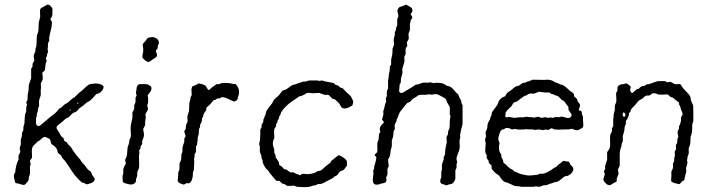

<svg xmlns="http://www.w3.org/2000/svg" viewBox="-20 -787 3029 819"><path d="M68.8 -192.9Q74.2 -203.6 74.2 -222.2L79.1 -230Q80.1 -232.9 79.6 -240.2Q79.1 -247.6 84 -258.8Q85 -265.6 85.4 -281.7Q85.9 -297.9 88.9 -303.7Q91.8 -309.1 91.8 -314.5V-329.1L95.2 -340.8L91.8 -350.1L97.2 -360.8Q98.1 -363.3 97.7 -371.1Q97.2 -378.9 99.6 -390.1Q102.1 -401.4 102.1 -407.2L103 -424.8L112.8 -453.1V-493.2L118.2 -502Q119.1 -503.9 118.7 -509.8Q118.2 -517.1 123 -522Q127.9 -526.9 125 -538.6Q122.1 -550.3 127 -559.1Q131.8 -567.9 131.3 -572.8Q130.4 -580.1 133.3 -585Q136.2 -589.8 136.2 -612.3Q136.2 -635.3 139.6 -642.1Q145 -653.3 144.5 -670.4Q144 -688 147.5 -699.2Q150.9 -710.9 151.4 -714.8Q151.9 -718.8 150.9 -731.4Q149.9 -744.1 151.9 -748.5Q154.3 -752.9 162.1 -756.3Q169.9 -759.8 173.3 -762.7Q185.5 -772.5 195.3 -761.7Q205.1 -751.5 204.1 -745.6Q203.1 -739.3 203.6 -729Q204.1 -718.8 195.8 -707Q194.3 -702.6 199.2 -697.8Q204.1 -692.9 198.7 -667Q193.4 -641.6 192.4 -639.6Q191.4 -637.7 191.4 -634.8Q190.9 -631.8 190.4 -629.4Q189.9 -627 189.5 -625Q189 -623 189.9 -619.6Q190.9 -616.2 190.4 -614.3Q189.9 -612.3 188 -608.4Q186 -605 185.1 -603.5Q184.1 -602.1 184.6 -595.2Q185.1 -588.4 183.6 -582.5Q182.1 -576.7 184.1 -571.8Q186 -566.4 183.1 -560.5Q180.2 -555.2 180.2 -552.7V-548.3L175.8 -539.1L179.2 -526.4L174.8 -516.1Q173.8 -511.7 173.3 -502.9Q172.9 -494.1 171.9 -490.2Q170.9 -486.3 168.5 -484.4Q166 -481.9 163.1 -479.5Q160.2 -477.1 160.2 -474.1L162.1 -462.9V-448.2Q162.1 -446.8 153.8 -430.2Q155.3 -416 154.8 -411.1Q153.8 -406.2 153.8 -403.8V-380.9Q152.8 -377 151.4 -373.5Q149.9 -370.1 148.9 -366.2Q147.9 -362.3 147 -359.4Q146 -356.4 146.5 -348.6Q147 -341.3 147 -337.9Q142.1 -323.2 142.1 -319.8L141.1 -313L137.2 -299.8Q136.2 -298.8 137.2 -296.9V-293L133.8 -283.2V-267.1Q133.8 -258.3 134.8 -255.9Q141.6 -243.7 153.8 -253.9Q158.2 -256.8 177.7 -273.9Q197.3 -291 206.1 -296.9Q214.8 -302.7 222.7 -311.5Q230.5 -320.3 231.9 -322.8Q233.9 -325.2 241.2 -328.1Q256.3 -343.3 260.7 -344.7Q268.1 -347.2 277.8 -356.9Q287.1 -366.2 292 -368.7Q296.9 -371.1 298.8 -373Q300.8 -375 306.6 -380.4Q312.5 -385.7 314.9 -388.7Q317.9 -392.1 322.3 -395Q326.7 -397.5 338.9 -409.2Q351.1 -420.9 357.9 -425.3Q364.7 -429.7 385.7 -430.7Q406.7 -431.6 418.9 -421.9Q424.8 -417 418.5 -405.3Q412.1 -393.6 399.9 -388.2Q398.9 -387.2 395.5 -387.2Q392.1 -387.7 389.2 -383.8Q378.4 -371.1 376 -369.1Q373 -367.2 369.1 -362.3Q364.7 -356.9 356.9 -353.5Q349.1 -350.1 343.3 -344.2Q334.5 -335.4 326.2 -330.6Q317.9 -325.7 314 -319.8Q310.1 -314 307.1 -313Q305.7 -309.6 301.8 -309.1Q297.9 -308.1 293.9 -306.2Q290 -303.7 287.6 -301.8Q285.2 -299.8 279.3 -293.5Q270 -283.2 264.2 -283.2Q258.8 -280.3 252 -273.4Q245.1 -266.6 233.4 -257.8Q221.7 -249.5 221.2 -243.7Q221.2 -237.3 227.1 -229.5Q232.9 -221.7 236.3 -214.8Q239.3 -208 241.2 -206.1Q243.2 -204.1 244.6 -202.6Q246.1 -201.2 248 -200.2Q252 -198.2 252 -193.4Q252 -184.6 265.1 -180.2Q266.6 -174.8 273.9 -168Q282.2 -161.1 285.2 -155.3Q288.1 -149.4 298.3 -135.3Q308.6 -121.1 316.4 -112.8Q324.2 -105 324.7 -102.1Q325.2 -99.1 332 -92.3Q338.9 -85.4 341.8 -81.5Q344.7 -77.6 350.1 -70.3Q355 -63 361.8 -58.6Q368.7 -54.2 369.6 -51.3Q370.1 -47.9 371.1 -44.9Q372.1 -42 377.9 -34.2Q383.8 -26.4 383.8 -25.9Q385.7 -12.7 369.1 -6.3Q352.5 0 349.6 -1Q346.2 -2 343.3 -3.9Q336.9 -7.8 333 -7.8Q329.1 -7.8 325.7 -11.7Q322.3 -15.6 313.5 -23.4Q298.3 -38.6 280.3 -66.9Q258.8 -100.6 251.5 -106.9Q244.1 -113.3 243.2 -118.7Q241.7 -124 235.4 -128.4Q229 -132.8 227.1 -134.8Q226.1 -136.7 225.1 -142.6Q224.1 -148.4 221.2 -153.3Q214.4 -163.6 202.6 -170.4Q197.8 -173.3 196.8 -180.2Q195.8 -187 193.8 -191.4Q191.9 -195.8 172.9 -203.1Q165 -203.1 156.2 -194.3Q147.5 -185.5 143.1 -185.1Q141.1 -183.1 138.2 -180.7Q135.3 -178.2 132.8 -175.8Q130.9 -172.9 127 -169.9Q112.8 -159.2 116.2 -130.9Q117.2 -123 116.2 -113.8L107.9 -101.1L110.8 -85.9L107.9 -77.1V-46.9Q107.9 -43.9 105.5 -38.6Q102.1 -30.8 102.5 -23.9Q103 -17.6 95.2 -8.8Q87.9 0 84 1.5Q80.1 2.9 68.4 -1Q56.6 -4.9 52.2 -4.9Q47.4 -4.9 43.9 -9.8L43 -17.1Q35.2 -38.6 43.5 -49.8Q45.9 -53.2 45.9 -57.1V-63Q50.3 -87.9 54.2 -95.7Q58.1 -103 59.1 -106V-123L66.9 -139.2L64 -152.8Q64 -156.2 68.8 -170.9ZM280.8 -320.8Q276.9 -319.8 276.9 -317.4Q276.9 -314.9 278.8 -314.9Q280.8 -314.9 280.8 -316.9Q280.8 -318.8 280.8 -320.8ZM312 -350.1Q307.1 -345.2 310.1 -345.2Q312 -343.3 314 -346.2Q315.9 -349.1 312 -350.1Z M588.9 -428.2Q609.4 -428.7 612.3 -425.8Q615.2 -422.9 619.6 -421.4Q625 -419.9 626 -411.1Q627 -402.3 618.2 -391.6Q609.4 -380.9 609.9 -379.9L611.8 -368.2V-350.1L607.9 -336.9Q607.9 -335.9 610.4 -328.1Q612.8 -320.3 606.9 -311.5Q601.1 -302.7 600.6 -299.8Q600.1 -296.9 601.1 -292.5Q602.1 -288.1 602.1 -287.1Q602.1 -286.1 599.1 -266.1V-252.9L590.8 -236.8Q590.8 -231.9 593.3 -220.7Q595.7 -209.5 591.3 -198.2Q586.9 -187 586.4 -184.6Q585.9 -182.1 586.4 -177.7Q586.9 -173.8 585.9 -171.9Q585 -169.9 582.5 -167Q580.1 -164.1 579.6 -159.7Q579.1 -155.3 578.6 -152.8Q578.1 -150.4 575.7 -148.4Q573.7 -146 573.2 -145Q572.8 -144 573.7 -141.1Q574.7 -138.2 574.7 -137.2L572.8 -122.1L573.7 -85Q573.7 -67.4 569.3 -61.5Q564.9 -55.7 565.4 -45.4Q566.4 -35.6 560.1 -22.9Q560.1 -18.1 560.1 -13.2Q550.8 3.9 529.8 -1Q508.8 -5.9 505.9 -8.8Q502.9 -11.7 502.9 -24.9V-39.1Q505.9 -42 505.9 -49.3V-64.9Q508.8 -77.6 517.1 -88.9L513.7 -105Q514.6 -107.9 518.6 -116.2Q522.5 -124.5 522.9 -140.6Q522.9 -156.7 527.3 -167Q531.7 -177.2 531.7 -189Q537.1 -200.2 538.1 -204.1Q539.1 -208 537.6 -226.6Q536.1 -245.1 540 -262.2Q543.9 -279.8 544.9 -285.2V-308.1Q553.7 -321.3 552.7 -329.1Q551.8 -336.9 552.7 -338.9Q553.7 -340.8 558.1 -351.1V-370.1L563 -379.9L560.1 -388.2L561 -399.9Q562 -400.9 562 -401.9Q561.5 -423.3 574.7 -428.2ZM647 -562Q649.9 -556.2 649.9 -553.2Q649.9 -549.8 648.4 -546.9Q647 -543.9 645.5 -543Q644 -542 640.1 -539.1Q636.2 -536.1 634.8 -536.1Q619.6 -523.9 614.3 -522.9Q608.9 -522 600.1 -528.8Q591.3 -535.6 588.4 -540.5Q585.4 -545.4 590.8 -564.9V-581.1Q587.9 -594.2 588.9 -597.7Q589.8 -601.1 595.7 -606.9Q601.6 -612.3 604 -617.2Q606.9 -622.1 609.4 -624Q611.3 -626 621.1 -627.9Q630.9 -629.9 637.7 -627.9Q658.7 -621.1 657.7 -602.1Q652.8 -592.8 652.8 -586.9Q652.8 -581.1 651.9 -579.6Q650.9 -578.1 648.4 -575.7Q646 -573.2 645 -570.3Q644 -567.4 647 -562Z M980 -428.7Q983.9 -429.2 984.9 -428.2Q1008.8 -404.3 994.6 -371.1Q993.7 -369.1 993.7 -366.2Q993.7 -363.3 990.7 -359.9Q989.7 -359.9 988.3 -358.4Q986.8 -356.9 984.4 -356Q981.9 -355 980 -354Q978 -353 956.1 -363.8Q934.6 -374.5 924.8 -372.1L916 -367.2Q915 -366.2 910.6 -367.2Q906.2 -368.2 898.9 -360.8H895Q890.6 -360.8 883.8 -351.1Q877 -341.3 868.7 -335Q859.9 -328.6 859.9 -325.2V-319.3Q859.9 -316.4 854.5 -309.6Q849.1 -302.7 847.7 -296.9Q846.7 -291 846.2 -289.6Q845.7 -288.1 843.8 -285.6Q841.8 -283.2 841.8 -280.8L840.8 -270Q840.8 -267.1 837.9 -262.7Q835 -257.8 834 -255.9Q833 -253.9 833.5 -251Q834.5 -245.1 831.5 -241.7Q828.6 -238.3 828.6 -232.9L827.6 -214.8L823.7 -201.2Q822.8 -198.2 823.2 -193.4Q823.7 -188.5 822.3 -182.6Q820.8 -177.7 820.8 -173.8Q820.8 -169.9 820.3 -168.5Q819.8 -167 817.9 -165Q815.9 -163.1 815.9 -161.1V-139.2L810.5 -128.9Q809.6 -127 810.1 -123Q810.5 -119.1 809.1 -115.2Q807.6 -111.3 807.6 -109.9L808.6 -97.2L807.6 -74.2Q807.6 -61 805.7 -57.1L803.7 -55.2Q802.7 -52.7 802.7 -42Q802.7 -31.2 798.3 -19.5Q793.9 -7.8 784.7 -4.9Q783.7 -3.9 781.2 -5.4Q777.3 -7.8 771 -2.9Q764.6 2 758.3 -1Q751.5 -3.9 748.5 -4.9Q745.6 -5.9 744.6 -6.8Q743.7 -7.8 742.2 -8.8Q740.7 -9.8 739.7 -11.7Q738.8 -13.7 737.8 -16.1Q737.8 -17.6 739.3 -30.3Q740.7 -43 740.2 -47.4Q739.7 -51.8 743.2 -58.6Q746.6 -64.9 745.6 -76.7Q744.6 -88.4 748.5 -96.2Q752.9 -104 752.9 -107.9L753.9 -128.9L757.8 -138.2Q758.8 -141.1 758.3 -148.4Q757.8 -156.2 758.8 -159.2Q759.8 -162.1 760.7 -166Q761.7 -169.9 763.2 -173.8Q764.6 -177.7 765.6 -180.7Q766.6 -183.6 766.1 -188.5Q765.6 -193.8 766.6 -196.8L772 -206.1L765.6 -227.1Q767.1 -229 770 -232.9Q772.9 -236.8 772.9 -245.6Q772.9 -254.4 775.9 -259.3Q778.8 -264.2 779.8 -266.6Q780.8 -269 779.8 -278.8Q778.8 -288.6 779.8 -293L783.7 -305.2Q786.6 -311 786.6 -319.8L787.6 -347.2L792 -363.8Q793 -365.2 792.5 -368.2Q792 -371.1 793 -372.1L797.9 -381.8Q797.9 -385.7 796.9 -398.4Q795.9 -411.1 800.8 -418.9L814 -423.8L827.6 -431.2Q828.6 -431.2 840.8 -428.2Q853 -424.8 856 -421.9Q858.9 -418.9 862.8 -411.6Q866.7 -404.3 869.6 -403.3Q872.6 -402.3 877.4 -408.2Q882.3 -413.1 882.8 -413.1L903.8 -428.2Q909.7 -428.2 916 -428.2Q919.9 -430.2 921.9 -431.6Q924.3 -433.1 941.9 -433.1Q959.5 -433.1 967.3 -430.7Q975.1 -428.2 980 -428.7Z M1103.5 -276.9Q1108.4 -286.6 1108.4 -289.1L1113.3 -299.3Q1113.8 -309.6 1116.7 -314Q1119.6 -318.4 1123.5 -324.2Q1127.4 -330.1 1132.8 -336.4Q1138.2 -342.8 1140.1 -345.7Q1142.1 -348.6 1145.5 -355.5Q1148.4 -361.8 1150.9 -363.8Q1153.3 -365.2 1155.8 -368.2Q1158.2 -371.1 1162.1 -373.5Q1166 -376 1173.3 -385.3Q1180.7 -394 1181.6 -396Q1182.6 -397.9 1184.1 -399.4Q1185.5 -400.9 1189 -401.9Q1192.4 -402.8 1196.3 -403.8Q1201.2 -405.3 1214.4 -415.5Q1227.5 -425.8 1234.9 -425.8L1273.4 -439H1279.8Q1286.1 -439 1290 -441.4Q1294.4 -443.8 1304.7 -443.8H1333.5Q1342.8 -440.9 1346.7 -442.4Q1350.6 -443.8 1353.5 -443.8L1370.6 -439L1402.3 -433.1Q1404.3 -433.1 1406.2 -430.2Q1411.1 -422.9 1421.4 -422.9Q1430.7 -413.1 1435.5 -412.1Q1440.4 -411.1 1441.4 -410.6Q1442.9 -410.2 1450.2 -401.4Q1457.5 -393.1 1467.8 -384.8Q1478 -376.5 1479.5 -370.1L1482.4 -363.8Q1488.3 -356 1486.3 -347.7Q1484.4 -339.4 1482.4 -336.9Q1442.4 -311.5 1432.1 -336.4Q1428.2 -345.7 1421.9 -351.1Q1415.5 -356 1407.7 -363.8Q1398.4 -363.3 1391.6 -372.1Q1384.3 -380.9 1381.3 -381.8Q1378.4 -382.8 1373.5 -382.3Q1368.7 -381.8 1365.7 -382.3Q1362.8 -382.8 1355 -385.7Q1347.2 -388.7 1343.3 -390.1Q1338.4 -391.1 1328.6 -390.1Q1318.8 -389.2 1314.5 -389.2L1296.4 -391.1Q1293.5 -391.1 1287.6 -390.1L1279.3 -383.8Q1278.3 -382.8 1276.4 -382.8L1264.2 -377H1258.3Q1256.3 -376 1226.1 -355Q1195.8 -334 1179.7 -309.1Q1179.2 -306.6 1177.2 -301.8Q1175.3 -296.9 1175.3 -295.9Q1170.4 -291 1170.4 -287.6V-283.2L1163.6 -271L1162.6 -264.2Q1157.7 -259.8 1157.7 -254.9V-249Q1156.7 -247.1 1153.8 -242.7Q1150.9 -238.3 1149.9 -234.4Q1148.4 -230.5 1149.4 -217.3Q1150.4 -203.6 1150.4 -199.2Q1140.6 -179.7 1145.5 -163.1Q1145.5 -161.1 1147.5 -156.7Q1149.4 -152.3 1149.9 -150.4Q1150.4 -148.4 1149.9 -142.6Q1149.4 -137.2 1150.4 -134.8L1155.3 -125Q1155.3 -121.1 1155.3 -117.2Q1170.4 -94.7 1170.4 -92.3V-86.9Q1170.4 -82.5 1176.8 -79.6Q1183.1 -76.7 1186.5 -71.8Q1190.4 -66.9 1192.4 -64.9H1196.3Q1201.2 -64.9 1207.5 -59.6Q1213.9 -54.2 1219.2 -51.8Q1225.1 -51.8 1231.4 -51.8L1247.1 -43.9Q1253.4 -43.9 1257.3 -40Q1264.6 -40 1264.6 -43.9Q1268.6 -44.9 1274.4 -45.9L1291.5 -43.9Q1323.7 -46.4 1334.5 -57.1Q1347.7 -57.1 1356.4 -65.9Q1365.2 -74.7 1376.5 -83.5Q1387.7 -92.3 1388.7 -91.8Q1389.6 -93.8 1391.1 -96.7Q1392.6 -99.6 1393.6 -101.1Q1394.5 -102.1 1397 -103.5Q1398.9 -104.5 1407.7 -112.3Q1416.5 -120.1 1417.5 -120.1Q1418.5 -120.1 1419.9 -122.1Q1421.4 -124 1425.3 -124.5Q1429.2 -125 1442.9 -116.2Q1456.5 -107.4 1459.5 -99.1Q1460.4 -98.6 1460 -91.8Q1459.5 -85 1459.5 -79.1Q1453.1 -72.8 1450.2 -67.4Q1446.8 -61.5 1438 -59.1Q1429.2 -56.2 1424.3 -47.9Q1419.4 -39.6 1412.6 -36.1H1409.7Q1407.7 -34.2 1404.8 -32.2Q1401.9 -30.3 1399.9 -27.8Q1397.5 -25.4 1384.3 -19.5Q1371.6 -13.2 1361.3 -7.3Q1351.1 -1.5 1344.2 -2.4Q1337.4 -2.9 1330.1 1Q1323.2 4.9 1314.5 4.9Q1299.3 12.2 1273.9 11.2Q1248.5 9.8 1246.6 9.8L1234.4 4.9Q1231.4 4.9 1218.8 5.9Q1206.1 6.8 1203.1 4.9Q1200.2 2.9 1198.2 1.5Q1196.3 0 1194.8 -1Q1193.4 -2 1192.4 -2.4Q1191.4 -2.9 1188.5 -2.9Q1185.5 -2.9 1184.1 -3.9Q1182.6 -4.9 1178.7 -8.8Q1175.3 -12.7 1172.4 -14.6Q1169.4 -16.6 1165 -15.6Q1160.6 -15.1 1158.7 -16.1Q1156.7 -17.1 1149.9 -25.9Q1143.1 -34.7 1136.7 -41.5Q1130.4 -47.9 1128.4 -52.7Q1126 -58.6 1119.6 -63.5Q1113.3 -67.9 1106.9 -80.1Q1100.6 -92.8 1100.6 -95.7V-100.1Q1100.6 -103 1095.7 -112.8V-120.1L1088.4 -139.2V-163.1Q1085.4 -168.9 1085.4 -173.8L1089.4 -189.9V-197.3L1090.3 -214.8V-234.9L1095.7 -243.2V-249Q1095.7 -254.9 1097.2 -256.8Q1098.6 -258.8 1099.6 -260.7Q1100.6 -262.7 1101.6 -264.2Q1103.5 -268.1 1103.5 -272.5Z M1622.1 -340.8 1627.4 -354 1625.5 -367.2 1630.4 -377Q1630.4 -380.9 1629.9 -389.6Q1629.4 -398.9 1632.3 -403.3Q1635.3 -407.7 1635.3 -410.2V-444.8Q1638.2 -457.5 1638.2 -461.9Q1638.2 -466.8 1638.7 -468.8Q1639.2 -470.7 1639.6 -474.6Q1640.1 -478 1641.6 -482.9Q1643.1 -487.8 1642.6 -495.6Q1642.1 -503.9 1645 -506.8Q1648.4 -509.8 1648.4 -512.2V-532.2Q1654.3 -555.7 1654.3 -565.9V-579.1L1661.1 -596.2L1659.2 -616.2Q1659.2 -621.1 1664.1 -638.2Q1664.1 -643.6 1664.1 -648.9L1669.4 -661.1V-665.5Q1669.4 -669.9 1671.9 -673.8Q1674.3 -677.7 1674.3 -679.2V-705.1L1679.2 -715.8Q1680.2 -720.7 1677.2 -730.5Q1674.3 -740.2 1675.3 -743.2Q1680.2 -756.3 1688.5 -758.8H1691.9L1711.4 -767.1Q1713.9 -767.1 1716.8 -765.1Q1719.2 -763.2 1720.2 -762.7Q1738.3 -753.9 1738.3 -748.5L1739.3 -738.8L1731.4 -726.1Q1731.4 -725.1 1735.4 -720.2Q1741.2 -712.9 1735.8 -706.1Q1730.5 -699.7 1731 -695.8Q1731.4 -691.9 1730 -689.9Q1728.5 -688 1728.5 -682.1V-659.2L1723.1 -645Q1722.2 -640.6 1723.1 -631.8Q1724.1 -623 1723.1 -620.1L1715.3 -606L1717.3 -592.8Q1717.3 -589.8 1713.4 -585.4Q1709.5 -581.1 1710 -570.8Q1710.4 -561 1710.4 -558.1Q1710.4 -554.7 1708 -551.8Q1703.6 -546.4 1705.1 -535.2Q1706.5 -523.9 1700.7 -508.8Q1694.8 -493.7 1696.3 -485.4Q1698.2 -477.5 1694.3 -465.8Q1690.4 -454.1 1690.4 -452.1L1689.5 -435.1Q1689.5 -433.1 1686.5 -429.7Q1683.6 -426.3 1684.1 -418.5Q1684.1 -410.2 1682.6 -402.8Q1681.2 -395.5 1687.5 -391.6Q1693.4 -388.2 1702.1 -394Q1710.9 -399.9 1721.7 -405.8Q1731.9 -411.6 1737.3 -415L1753.4 -425.8Q1763.2 -425.8 1773.4 -430.7Q1783.7 -435.5 1793 -434.6Q1802.2 -434.1 1804.2 -434.1L1815.9 -436L1830.1 -432.1L1839.8 -434.1Q1868.2 -433.6 1876 -427.7Q1885.7 -419.9 1895.5 -418.9Q1905.3 -418 1926.3 -391.1Q1927.2 -390.1 1930.7 -388.2Q1934.1 -386.2 1937 -377.9Q1940.4 -370.1 1940.9 -368.7Q1941.4 -367.2 1943.8 -363.3Q1946.3 -359.4 1947.3 -357.4Q1948.2 -356 1947.8 -352.5Q1947.3 -349.1 1949.7 -344.7Q1952.1 -339.8 1953.1 -337.9V-256.8Q1945.8 -234.4 1942.4 -210L1943.4 -200.2L1940.4 -189.9Q1939.5 -185.1 1940.9 -168.5Q1942.4 -151.9 1934.6 -134.8Q1927.2 -117.7 1927.2 -108.9L1930.2 -94.2L1927.2 -86.9Q1927.2 -85 1927.7 -78.1Q1928.2 -71.3 1925.3 -66.4Q1922.4 -61.5 1922.4 -59.1V-25.9Q1922.4 -21 1917.5 -13.2Q1913.1 -5.9 1909.2 -3.9Q1905.3 -2 1900.9 -1.5Q1896.5 -1 1894.5 0L1883.3 3.9Q1875.5 0 1870.1 -1Q1855 -3.9 1858.4 -21Q1862.3 -28.8 1862.3 -32.2V-55.2Q1865.2 -57.6 1865.2 -71.3V-85.9L1872.1 -105Q1873 -106.9 1872.6 -111.8Q1872.1 -116.7 1873.5 -119.1L1878.4 -127.9Q1878.4 -146.5 1881.3 -159.7Q1884.3 -172.4 1885.3 -177.2Q1886.2 -182.1 1885.3 -189.9Q1884.3 -197.8 1884.3 -202.1L1891.1 -214.8V-224.1Q1890.6 -226.6 1894.5 -233.4Q1898.4 -240.2 1898.4 -252.9V-270L1901.4 -292Q1901.4 -295.9 1898.4 -298.8Q1898.4 -303.7 1898.9 -314.9Q1899.4 -326.2 1898.4 -329.6Q1897.5 -333 1891.6 -342.8Q1885.7 -352.5 1884.8 -356.9Q1883.3 -361.8 1881.8 -364.3Q1880.4 -366.7 1860.8 -377.4Q1841.3 -388.2 1832.5 -385.3Q1824.2 -382.8 1822.3 -382.8L1812.5 -384.8L1795.4 -382.8Q1770.5 -382.8 1767.6 -381.8Q1764.6 -380.9 1759.8 -377Q1754.9 -373 1748 -369.6Q1741.2 -366.2 1739.3 -364.3Q1737.3 -362.3 1733.9 -357.9Q1730.5 -354 1728.5 -352.1Q1727.5 -352.1 1725.6 -351.1Q1723.6 -350.1 1719.2 -348.6Q1715.3 -347.2 1704.6 -333Q1694.3 -318.8 1689.5 -314Q1684.6 -309.1 1680.7 -296.9Q1676.3 -284.2 1674.3 -281.7Q1671.4 -277.8 1671.4 -273.4V-270Q1670.4 -268.1 1668 -264.2Q1665 -259.8 1664.1 -256.8Q1663.1 -253.9 1663.6 -247.1Q1664.1 -240.2 1664.1 -236.8L1659.2 -227.1Q1658.2 -223.1 1657.7 -212.9Q1657.2 -202.6 1654.3 -196.3Q1651.4 -189.9 1651.4 -188V-163.1Q1645.5 -146 1645 -133.8Q1644.5 -121.6 1639.6 -114.7Q1635.3 -107.9 1635.3 -105L1638.2 -78.1L1633.3 -67.9Q1632.3 -64 1632.8 -55.2Q1633.3 -46.4 1632.3 -42L1627.4 -30.8Q1627.4 -26.9 1628.4 -21.5Q1629.4 -16.1 1624.5 -8.8Q1616.7 -4.9 1609.4 -4.9Q1575.2 9.3 1570.8 -12.2Q1569.3 -19 1571.3 -33.2L1573.2 -46.9L1572.3 -56.2Q1572.3 -62 1576.2 -69.8Q1576.2 -73.7 1576.2 -77.1Q1587.9 -113.8 1584.5 -117.2Q1584.5 -118.2 1580.1 -122.1Q1575.7 -126 1582 -130.9Q1588.4 -135.7 1589.4 -140.6Q1590.3 -145.5 1589.4 -161.6Q1588.4 -178.2 1591.8 -183.6Q1595.2 -189 1595.7 -200.2Q1596.2 -211.4 1596.7 -214.4Q1597.2 -217.3 1602.5 -224.1Q1602.5 -226.1 1600.1 -233.9Q1597.7 -241.7 1610.4 -257.8Q1613.3 -257.8 1617.2 -265.1Q1617.2 -268.1 1613.8 -271.5Q1610.4 -274.9 1609.4 -276.9L1615.2 -297.9Q1616.2 -299.8 1615.2 -304.7Q1614.3 -309.6 1615.2 -313.5L1618.7 -325.2Q1622.1 -336.9 1622.1 -340.8Z M2228 -439Q2235.4 -439 2251 -446.8H2267.1Q2289.1 -446.8 2295.9 -446.3Q2302.7 -445.8 2310.5 -446.8Q2318.4 -447.8 2326.2 -445.8Q2333 -443.8 2334 -443.8L2352.1 -434.1H2355L2373 -425.8H2376.5Q2383.3 -425.8 2414.1 -397Q2428.7 -389.6 2428.7 -381.8V-376Q2430.7 -374 2436 -370.1Q2441.4 -366.2 2442.4 -360.8Q2443.4 -354 2450.2 -346.7Q2457.5 -339.4 2451.7 -327.1Q2445.8 -314.9 2454.1 -314.9H2456.1Q2461.9 -313 2461.9 -305.2Q2461.9 -297.4 2466.8 -290V-274.9Q2466.8 -273.4 2467.8 -261.7Q2468.8 -250 2467.3 -246.6Q2465.8 -243.2 2464.8 -242.2Q2463.9 -241.2 2461.4 -240.2Q2459 -239.3 2451.2 -234.4Q2443.4 -229.5 2433.1 -232.9L2418 -237.8L2407.7 -234.9Q2397.9 -234.9 2388.7 -234.9L2359.4 -233.9Q2352.1 -233.9 2345.7 -234.9L2333 -240.2L2318.8 -232.9Q2316.9 -231.9 2313.5 -233.4Q2310.1 -234.9 2309.1 -234.9L2295.9 -231.9L2277.3 -234.9L2261.7 -232.9L2252 -234.9H2230L2225.1 -236.8L2218.8 -234.9Q2209 -234.9 2198.7 -234.4Q2188.5 -233.9 2182.1 -235.8Q2175.8 -237.8 2173.3 -236.8Q2168.5 -234.9 2164.1 -234.9Q2159.7 -234.9 2152.8 -240.2Q2138.2 -242.7 2134.8 -239.3Q2129.9 -234.9 2126.5 -234.9H2123Q2117.2 -231.9 2113.8 -225.1Q2104 -201.2 2106 -189.9L2110.8 -176.8Q2104 -147 2116.2 -130.9Q2118.7 -127.4 2118.7 -122.6V-118.2Q2120.6 -112.8 2123.5 -107.9Q2127 -103 2126.5 -99.1Q2126 -93.8 2130.4 -90.8Q2134.8 -87.9 2145 -77.6Q2155.3 -67.4 2159.2 -66.4Q2163.1 -65.4 2165 -64Q2167 -63 2169.9 -59.6Q2172.9 -56.2 2174.8 -55.2Q2176.8 -54.2 2180.7 -53.2Q2184.6 -52.2 2191.9 -48.3Q2199.2 -44.4 2205.1 -43.9L2222.7 -40Q2236.3 -37.1 2249 -39.1Q2261.7 -41 2266.6 -41Q2271.5 -41 2272.9 -41.5Q2276.4 -42.5 2279.8 -44.9Q2283.2 -47.4 2291.5 -45.9Q2299.3 -44.9 2314.9 -52.7Q2331.1 -61 2337.4 -66.4Q2343.8 -71.8 2346.2 -72.3Q2353 -74.2 2356.4 -78.6Q2359.9 -83 2360.8 -84Q2361.8 -85 2365.7 -87.4Q2370.1 -89.8 2375 -94.7Q2379.9 -99.6 2384.8 -101.1L2397.9 -98.1Q2406.7 -98.1 2407.7 -96.7Q2408.7 -95.7 2410.2 -90.8Q2412.1 -85 2418 -79.6Q2435.5 -64.5 2413.1 -43.9Q2402.8 -36.1 2396.5 -36.1Q2390.1 -36.1 2385.3 -32.2Q2379.9 -28.3 2369.1 -19Q2358.4 -10.3 2345.7 -9.8Q2334.5 -4.9 2329.1 -3.9Q2323.7 -2.9 2318.4 0Q2313 2.9 2307.6 2.9Q2301.8 2.9 2298.8 3.4Q2295.9 3.9 2289.6 6.8Q2283.2 9.8 2279.8 9.8L2264.6 7.8L2256.8 9.8Q2230 9.8 2203.1 9.8L2195.8 7.8Q2177.2 7.8 2170.4 3.9Q2163.1 0 2154.3 -3.4Q2145.5 -6.8 2145 -7.8Q2133.8 -9.8 2128.9 -13.2Q2124 -16.6 2115.7 -28.3Q2107.9 -40 2104 -42Q2100.1 -43.9 2097.2 -45.9Q2093.8 -47.9 2085.9 -56.6Q2078.1 -65.4 2077.1 -67.9Q2076.2 -69.3 2077.1 -74.2Q2077.6 -79.1 2076.2 -81.1Q2074.7 -83 2064.9 -92.8L2064 -102.1Q2055.2 -110.8 2055.7 -116.7Q2056.6 -122.1 2056.6 -124L2051.8 -132.8Q2049.8 -138.7 2049.8 -146.5L2051.8 -176.8L2048.8 -190.9L2053.7 -207Q2053.7 -208 2052.2 -212.4Q2050.8 -216.8 2051.8 -225.1Q2059.1 -237.8 2059.1 -248.5Q2059.1 -259.3 2065.4 -269.5Q2071.8 -279.8 2071.8 -283.7Q2071.8 -287.1 2072.3 -288.1Q2072.8 -289.1 2073.7 -290.5Q2074.7 -292 2075.7 -293.5Q2076.7 -294.9 2077.1 -296.4Q2077.6 -297.9 2077.1 -301.3Q2077.1 -304.7 2079.1 -308.6Q2081.1 -312.5 2090.3 -324.2Q2102.5 -339.4 2104.5 -347.2Q2106 -355 2113.8 -363.8Q2122.1 -372.1 2127.4 -373.5Q2132.8 -375 2134.3 -376.5Q2136.7 -378.9 2140.1 -385.7Q2143.6 -392.6 2149.9 -395.5Q2158.2 -399.4 2169.4 -410.2Q2180.7 -420.9 2191.9 -420.9Q2195.3 -422.4 2210 -433.1L2217.8 -434.1Q2223.1 -434.1 2228 -439ZM2225.1 -289.1Q2231.9 -287.1 2248 -287.1L2256.8 -285.2L2275.9 -289.1Q2276.9 -289.1 2289.1 -284.2L2306.6 -287.1L2317.9 -284.2L2328.1 -286.1L2336.9 -284.2L2351.1 -288.1Q2353 -288.1 2357.4 -287.1Q2361.8 -286.1 2368.7 -288.1Q2376 -290 2378.4 -289.6Q2380.9 -289.1 2385.7 -287.6Q2390.6 -286.1 2397.9 -284.2Q2405.3 -282.2 2411.1 -285.6Q2417 -289.1 2418 -294.9Q2418.5 -300.8 2411.6 -308.6Q2404.8 -316.4 2404.8 -322.8V-330.1Q2403.8 -333 2399.4 -337.9Q2395 -342.8 2391.1 -348.6Q2384.3 -359.4 2377 -359.9Q2375 -362.3 2366.7 -371.1Q2358.4 -379.9 2349.1 -379.9Q2347.7 -381.3 2340.8 -384.8Q2332 -384.8 2328.6 -388.7Q2325.2 -392.6 2323.2 -392.1Q2300.3 -392.1 2288.6 -394.5Q2276.9 -397 2274.9 -394Q2259.8 -388.2 2256.8 -387.2L2245.1 -388.2Q2234.4 -388.2 2226.1 -379.9Q2218.8 -379.9 2214.8 -376Q2211.9 -375 2185.1 -354Q2183.1 -353 2176.8 -351.6Q2170.4 -350.1 2167 -343.3Q2164.1 -335.9 2161.1 -333.5Q2158.2 -331.1 2154.8 -327.6Q2143.1 -317.4 2136.7 -307.1V-299.8Q2135.7 -298.8 2135.7 -296.9L2134.8 -293Q2136.2 -284.7 2143.6 -286.6Q2150.9 -289.1 2152.8 -288.1L2173.8 -284.2L2199.7 -287.1L2210 -286.1Z M2614.7 -417Q2622.1 -428.2 2640.6 -428.2Q2646.5 -431.2 2650.4 -431.2Q2654.3 -431.2 2657.7 -428.2Q2673.8 -418 2669.9 -411.1Q2666 -404.3 2669.4 -397.9Q2672.9 -391.1 2675.3 -390.1Q2677.7 -389.2 2686.5 -397.9Q2696.8 -408.2 2701.2 -408.2H2705.6Q2708.5 -414.6 2715.3 -417.5Q2721.7 -420.9 2725.6 -420.4Q2729.5 -419.9 2732.9 -423.3Q2738.3 -428.2 2743.7 -428.2H2748.5Q2785.6 -441.4 2786.6 -440.9H2816.9L2825.7 -436Q2827.6 -435.1 2831.1 -436.5Q2835 -438 2837.9 -438Q2840.8 -438 2848.6 -433.6Q2856.4 -429.2 2858.4 -428.2Q2860.4 -427.2 2870.1 -428.2Q2879.9 -429.7 2882.8 -426.8Q2885.7 -423.8 2888.7 -418Q2891.6 -412.1 2905.3 -398.4Q2918.9 -384.8 2922.9 -377.9Q2926.8 -371.1 2926.3 -366.2Q2925.8 -360.4 2931.2 -349.6Q2936.5 -338.9 2937 -335.9Q2937.5 -333 2937.5 -301.8V-270Q2932.6 -259.3 2932.6 -251.5V-238.8Q2932.6 -217.8 2925.8 -204.1Q2925.8 -175.8 2922.4 -167Q2918.9 -158.2 2918 -155.3Q2917 -152.3 2918 -143.6Q2918.5 -134.3 2917.5 -130.9L2912.6 -118.2V-113.8L2910.6 -104L2912.6 -92.8L2906.7 -70.8Q2905.8 -68.8 2906.7 -64Q2907.7 -59.1 2907.7 -57.1L2899.9 -25.4V-21Q2897.5 -16.1 2894.5 -16.1Q2891.6 -16.6 2885.7 -8.8Q2879.9 -1 2876 -1.5Q2872.1 -2 2858.4 -5.9Q2845.7 -9.8 2844.2 -12.7Q2842.8 -15.6 2842.8 -19.5L2843.8 -37.1V-53.2Q2843.8 -56.2 2845.7 -59.1Q2847.7 -62 2849.6 -67.9Q2851.6 -73.2 2851.1 -80.1Q2850.6 -86.9 2850.6 -89.8L2855.5 -99.1Q2856.4 -102.1 2856 -107.4Q2855.5 -112.8 2856.9 -115.2L2858.9 -123.5Q2858.9 -125 2858.4 -132.8Q2857.9 -140.6 2858.9 -142.6Q2859.9 -144.5 2861.8 -146.5Q2863.8 -148.9 2863.8 -151.4Q2863.8 -153.3 2863.3 -160.2Q2862.8 -167 2863.8 -169.4Q2864.7 -171.9 2866.7 -174.3Q2868.7 -176.8 2868.7 -179.2L2869.6 -193.8L2873.5 -204.1Q2868.2 -223.6 2872.1 -230Q2876.5 -236.3 2876.5 -241.7V-249Q2880.4 -252.9 2884.8 -271V-286.1L2891.6 -298.8Q2892.6 -303.2 2888.2 -312Q2883.8 -321.3 2883.3 -326.2Q2882.3 -334 2876.5 -341.8V-347.7Q2876.5 -350.1 2872.6 -352.1Q2868.7 -354.5 2858.4 -363.3Q2848.1 -372.6 2846.7 -372.1H2843.3Q2840.8 -372.1 2835.9 -377.4Q2831.1 -382.8 2828.1 -383.8Q2825.2 -384.8 2815.4 -383.8Q2805.7 -382.8 2788.6 -383.8Q2766.1 -395 2756.3 -383.8Q2751.5 -378.4 2742.7 -379.4Q2733.9 -380.4 2727.5 -373Q2721.2 -366.2 2714.4 -363.3Q2708 -359.9 2705.1 -357.9Q2701.2 -355 2697.3 -349.1Q2693.4 -343.3 2685.1 -335Q2676.3 -326.7 2670.9 -318.8L2669.9 -312Q2668.9 -310.1 2666 -307.1Q2663.1 -304.7 2663.1 -302.7Q2662.6 -300.8 2662.6 -297.9Q2662.6 -294.9 2659.2 -287.1Q2655.8 -279.3 2654.8 -277.8Q2653.8 -275.9 2651.9 -273.9Q2649.9 -272 2649.9 -271V-259.8L2644.5 -245.1Q2643.6 -243.2 2644 -238.3Q2644.5 -233.4 2640.6 -220.7Q2636.7 -208 2636.7 -207V-185.1Q2630.9 -173.3 2631.3 -168.9Q2631.8 -164.6 2627.9 -154.8Q2623.5 -144.5 2623.5 -128.9V-80.1L2615.7 -64L2618.7 -45.9L2610.8 -24.9V-18.6Q2610.8 -11.7 2608.4 -11.2Q2599.1 -8.3 2591.3 -2Q2578.1 8.3 2565.4 -3.4Q2552.7 -15.6 2553.7 -22.9L2559.6 -43Q2560.5 -44.9 2558.6 -48.8Q2556.6 -52.7 2556.2 -54.7Q2555.7 -56.6 2558.1 -60.5Q2560.5 -64 2561.5 -65.9Q2561.5 -67.4 2561 -73.2Q2560.5 -79.1 2564.9 -90.8Q2569.3 -102.5 2569.8 -106V-137.2Q2569.8 -139.2 2575.2 -145.5Q2584.5 -156.2 2582.5 -182.6Q2581.1 -209 2585 -216.3Q2588.9 -223.6 2589.8 -225.6Q2590.8 -227.5 2590.3 -232.9Q2589.8 -237.8 2590.8 -240.2L2595.7 -249V-278.8Q2597.7 -284.2 2597.7 -298.8L2602.5 -317.9V-329.1Q2602.5 -338.9 2605 -343.3Q2607.4 -347.2 2608.4 -350.1Q2609.4 -353 2608.9 -369.1Q2607.9 -385.3 2607.9 -390.1L2613.8 -399.9Q2613.8 -417 2614.7 -417ZM2646.5 -303.2Q2637.2 -312.5 2636.2 -300.3Q2635.7 -295.9 2637.7 -292Q2639.6 -288.1 2642.6 -289.1Q2650.4 -291 2646.5 -303.2Z"/></svg>

Font: AntiqueNobleLightItalic
Style: LightItalic
Weight: 400
Version: Version 001.000